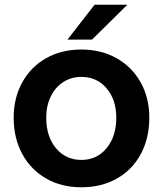

<svg xmlns="http://www.w3.org/2000/svg" viewBox="-20 -783 692 814"><path d="M38 -284Q38 -368 74.5 -434Q111 -500 176 -536.5Q241 -573 325 -573Q409 -573 474.5 -536Q540 -499 576.5 -433.5Q613 -368 613 -284Q613 -197 577 -130Q541 -63 475.5 -26Q410 11 325 11Q241 11 176 -26Q111 -63 74.5 -130Q38 -197 38 -284ZM473 -284Q473 -360 432 -408.5Q391 -457 325 -457Q282 -457 248 -435Q214 -413 195 -373.5Q176 -334 176 -284Q176 -204 217.5 -154.5Q259 -105 325 -105Q391 -105 432 -155Q473 -205 473 -284ZM370 -615H266L381 -763H520Z"/></svg>

Font: Open Sauce One
Style: Bold
Weight: 700
Designer: Alfredo Marco Pradil
Foundry: Creative Sauce Fz LLC
Version: Version 1.477